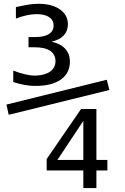

<svg xmlns="http://www.w3.org/2000/svg" viewBox="-20 -838 642 990"><path d="M163.6 -395Q146.5 -395 132.8 -396.5Q119.1 -397.9 105 -400.4Q89.4 -403.3 76.2 -406.7Q63 -410.2 48.3 -415V-474.1Q65.4 -467.3 80.6 -462.6Q95.7 -458 109.9 -454.6Q135.7 -448.2 160.6 -448.2Q183.6 -448.2 203.4 -453.4Q223.1 -458.5 237.8 -468.3Q250.5 -477.1 258.3 -490.7Q266.1 -504.4 266.1 -522.9Q266.1 -540 259 -553.5Q252 -566.9 239.3 -575.7Q211.9 -594.2 159.2 -594.2H127V-647H163.1Q208 -647 232.4 -662.6Q256.3 -677.7 256.3 -706.5Q256.3 -734.9 232.9 -750Q221.2 -757.8 204.6 -761.5Q188 -765.1 168.5 -765.1Q155.8 -765.1 143.8 -763.7Q131.8 -762.2 118.2 -759.3Q91.3 -753.4 62 -742.2V-801.3Q79.1 -805.2 94.7 -808.3Q110.4 -811.5 124.5 -814Q152.8 -818.4 178.2 -818.4Q247.6 -818.4 289.1 -789.6Q330.1 -760.7 330.1 -712.9Q330.1 -678.2 308.6 -655.3Q287.6 -632.8 246.1 -623Q292 -612.8 316.4 -586.4Q340.3 -560.5 340.3 -520Q340.3 -460.9 293.9 -427.7Q270.5 -411.1 237.3 -403.1Q204.1 -395 163.6 -395ZM13.2 -298.8 530.8 -426.8 543.9 -374 24.9 -246.1ZM409.7 41H220.7V-18.1L397.9 -275.9H477.1V-13.2H533.7V41H477.1V131.8H409.7ZM409.7 -13.2V-214.8L275.9 -13.2Z"/></svg>

Font: Hack
Style: Regular
Weight: 400
Monospace: yes
Designer: Christopher Simpkins
Foundry: Christopher Simpkins
Version: Version 2.019; ttfautohint (v1.4.1) -l 4 -r 80 -G 350 -x 0 -